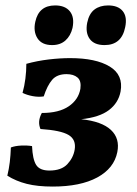

<svg xmlns="http://www.w3.org/2000/svg" viewBox="-20 -680 504 707"><path d="M174 7Q118 7 78.5 -3Q39 -13 7 -33Q13 -58 16 -83Q19 -108 20 -137Q36 -143 58 -144Q80 -145 98 -142Q100 -94 113 -73Q126 -52 162 -52Q206 -52 228 -75.5Q250 -99 255 -129Q261 -166 232.5 -183Q204 -200 129 -205Q117 -233 134 -264Q197 -264 233 -288.5Q269 -313 276 -353Q280 -382 265.5 -394.5Q251 -407 225 -407Q190 -407 172 -386Q154 -365 141 -325Q122 -322 100.5 -326Q79 -330 63 -338Q70 -363 73.5 -390.5Q77 -418 77 -445Q117 -456 159 -461Q201 -466 238 -466Q333 -466 384 -435Q435 -404 424 -343Q416 -301 381 -274.5Q346 -248 279 -241Q355 -233 388.5 -201.5Q422 -170 412 -120Q400 -60 338 -26.5Q276 7 174 7ZM365 -514Q327 -514 310.5 -536.5Q294 -559 301 -596Q308 -630 328 -645Q348 -660 378 -660Q415 -660 432 -639Q449 -618 441 -580Q428 -514 365 -514ZM172 -514Q134 -514 118 -539Q102 -564 110 -600Q123 -660 183 -660Q220 -660 237.5 -638Q255 -616 247 -577Q240 -548 221 -531Q202 -514 172 -514Z"/></svg>

Font: Vollkorn
Style: Bold Italic
Weight: 700
Italic angle: -11°
Designer: Friedrich Althausen
Foundry: Friedrich Althausen
Version: Version 5.000; ttfautohint (v1.8.3)